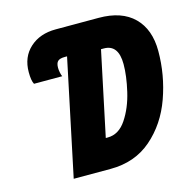

<svg xmlns="http://www.w3.org/2000/svg" viewBox="-105 -817 909 920"><g transform="rotate(-15 349.5 -357.0)"><path d="M270 -575H259Q234 -575 224 -565.5Q214 -556 214 -533Q214 -523 216.5 -510Q219 -497 223 -489H83Q73 -507 73 -549Q73 -624 122.5 -669Q172 -714 251 -714H464Q578 -714 638.5 -654Q699 -594 699 -487Q699 -368 659 -256Q619 -144 536 -72Q453 0 332 0H149ZM358 -149Q413 -149 450 -204.5Q487 -260 504.5 -335.5Q522 -411 522 -469Q522 -566 450 -566H436L348 -149Z"/></g></svg>

Font: Noto Sans UI CondBlack
Style: Italic
Weight: 900
Width: 3
Italic angle: -12°
Designer: Monotype Design Team
Foundry: Monotype Imaging Inc.
Version: Version 1.001